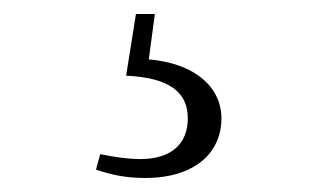

<svg xmlns="http://www.w3.org/2000/svg" viewBox="-20 -21 470 274"><path d="M160 87C224 90 248 112 248 148C248 183 226 206 180 206C162 206 143 203 123 199L117 221C137 228 159 233 187 233C258 233 296 197 296 148C296 98 249 64 177 63L190 81L201 -1H174Z"/></svg>

Font: Source Han Serif TW VF
Style: Regular
Weight: 250
Designer: Ryoko NISHIZUKA 西塚涼子 (kana & ideographs); Frank Grießhammer (Latin, Greek & Cyrillic); Wenlong ZHANG 张文龙 (bopomofo); San
Foundry: Adobe
Version: Version 2.002;hotconv 1.1.0;makeotfexe 2.6.0